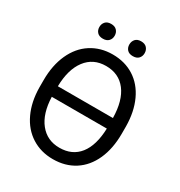

<svg xmlns="http://www.w3.org/2000/svg" viewBox="-203 -1014 1087 1162"><g transform="rotate(30 340.0 -433.0)"><path d="M622.1 -332.5Q622.1 -228.5 587.2 -150.9Q552.2 -73.2 487.8 -31.7Q423.3 9.8 336.9 9.8Q252.9 9.8 188 -31.5Q123 -72.8 87.2 -149.2Q51.3 -225.6 50.3 -326.2V-377.4Q50.3 -480 85.9 -558.6Q121.6 -637.2 186.8 -679Q252 -720.7 335.9 -720.7Q421.4 -720.7 485.8 -679.7Q550.3 -638.7 585.7 -561.8Q621.1 -484.9 622.1 -383.8ZM335.9 -640.1Q247.1 -640.1 196.3 -573Q145.5 -505.9 143.6 -387.7H528.3Q526.4 -508.8 476.1 -574.5Q425.8 -640.1 335.9 -640.1ZM336.9 -69.8Q425.8 -69.8 475.1 -132.3Q524.4 -194.8 528.3 -314H143.6Q147.5 -198.7 199 -134.3Q250.5 -69.8 336.9 -69.8ZM181.6 -824.2Q181.6 -846.2 195.1 -861.1Q208.5 -876 234.9 -876Q261.2 -876 274.9 -861.1Q288.6 -846.2 288.6 -824.2Q288.6 -802.2 274.9 -787.6Q261.2 -772.9 234.9 -772.9Q208.5 -772.9 195.1 -787.6Q181.6 -802.2 181.6 -824.2ZM391.6 -823.2Q391.6 -845.2 405 -860.4Q418.5 -875.5 444.8 -875.5Q471.2 -875.5 484.9 -860.4Q498.5 -845.2 498.5 -823.2Q498.5 -801.3 484.9 -786.6Q471.2 -772 444.8 -772Q418.5 -772 405 -786.6Q391.6 -801.3 391.6 -823.2Z"/></g></svg>

Font: Noboto
Style: Regular
Weight: 400
Designer: Google
Version: Version 2.001101; 2014